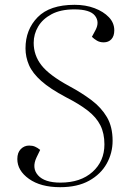

<svg xmlns="http://www.w3.org/2000/svg" viewBox="-20 -764 537 798"><path d="M448 -179Q448 -128 423.5 -84Q399 -40 350.5 -13Q302 14 230 14Q149 14 100.5 -20.5Q52 -55 52 -103Q52 -130 66.5 -144.5Q81 -159 101 -159Q115 -159 125.5 -154.5Q136 -150 147 -141L132 -110Q111 -66 138 -35.5Q165 -5 231 -5Q315 -5 364.5 -49.5Q414 -94 414 -164Q414 -210 397 -243.5Q380 -277 344.5 -304.5Q309 -332 254 -360Q188 -395 151.5 -427.5Q115 -460 100.5 -493.5Q86 -527 86 -563Q86 -641 136.5 -692.5Q187 -744 290 -744Q336 -744 373 -730Q410 -716 432.5 -692.5Q455 -669 455 -638Q455 -614 443 -601Q431 -588 411 -588Q395 -588 383 -595Q371 -602 362 -611L377 -639Q395 -673 374.5 -699Q354 -725 289 -725Q232 -725 194.5 -705Q157 -685 138.5 -653.5Q120 -622 120 -586Q120 -534 152.5 -492.5Q185 -451 268 -406Q320 -378 360.5 -347.5Q401 -317 424.5 -277Q448 -237 448 -179Z"/></svg>

Font: Literata 72pt ExtraLight
Style: Italic
Weight: 200
Italic angle: -2°
Designer: Latin by Veronika Burian and Jose Scaglione. Greek by Irene Vlachou. Cyrillic by Vera Evstafieva
Foundry: TypeTogether
Version: Version 3.002